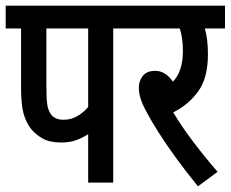

<svg xmlns="http://www.w3.org/2000/svg" viewBox="-20 -642 811 675"><path d="M378 -542V0H290V-170Q271 -158 248.5 -149.5Q226 -141 195 -141Q155 -141 130 -155Q105 -169 89 -189Q71 -212 62.5 -244Q54 -276 54 -335V-542H0V-622H453V-542ZM290 -542H143V-340Q143 -293 146.5 -272.5Q150 -252 160 -239Q174 -221 203 -221Q230 -221 251.5 -233.5Q273 -246 290 -266Z M745 -38 676 13Q635 -37 599 -86.5Q563 -136 536.5 -178Q510 -220 496 -247Q480 -276 474 -296.5Q468 -317 468 -334Q468 -357 482 -375Q496 -393 526 -393Q561 -393 588 -355Q623 -391 623 -463Q623 -509 612 -542H441V-622H771V-542H700Q705 -526 708 -503Q711 -480 711 -451Q711 -368 677 -321Q643 -274 589 -247Q618 -198 660.5 -142Q703 -86 745 -38Z"/></svg>

Font: Noto Sans ExtraCondensed Medium
Style: Regular
Weight: 500
Width: 2
Designer: Monotype Design Team
Foundry: Monotype Imaging Inc.
Version: Version 2.013; ttfautohint (v1.8.4.7-5d5b)